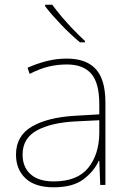

<svg xmlns="http://www.w3.org/2000/svg" viewBox="-20 -786 551 816"><path d="M264 -537Q346 -537 387 -492.5Q428 -448 428 -350V0H406L402 -103H400Q379 -57 334 -23.5Q289 10 208 10Q129 10 88.5 -28Q48 -66 48 -129Q48 -208 114.5 -247.5Q181 -287 299 -294L402 -300V-343Q402 -433 368 -472.5Q334 -512 264 -512Q224 -512 186.5 -503Q149 -494 106 -472L97 -498Q137 -516 178.5 -526.5Q220 -537 264 -537ZM301 -270Q199 -265 137.5 -232Q76 -199 76 -129Q76 -76 110 -45.5Q144 -15 208 -15Q308 -15 354.5 -72Q401 -129 402 -220V-275ZM202 -766Q217 -745 241 -716.5Q265 -688 292 -660Q319 -632 341 -612V-606H320Q280 -639 239 -682Q198 -725 172 -759V-766Z"/></svg>

Font: Noto Sans Thaana Thin
Style: Regular
Weight: 100
Designer: David Williams
Foundry: Google Inc.
Version: Version 3.001; ttfautohint (v1.8.4.7-5d5b)